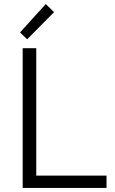

<svg xmlns="http://www.w3.org/2000/svg" viewBox="-20 -928 570 948"><path d="M92 0V-690H159V-61H506V0ZM79 -768 206 -908 247 -868 114 -734Z"/></svg>

Font: Oxanium ExtraLight Light
Style: Regular
Weight: 300
Version: Version 2.000